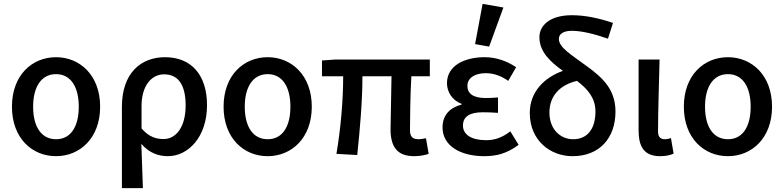

<svg xmlns="http://www.w3.org/2000/svg" viewBox="-20 -799 4071 997"><path d="M42 -245C42 -81 147 12 271 12C394 12 500 -81 500 -245C500 -409 394 -502 271 -502C147 -502 42 -409 42 -245ZM389 -245C389 -142 348 -76 271 -76C194 -76 152 -142 152 -245C152 -347 194 -414 271 -414C348 -414 389 -347 389 -245Z M613 -244V178H722L714 -52C755 -4 804 12 852 12C955 12 1055 -85 1055 -253C1055 -408 975 -502 837 -502C712 -502 613 -420 613 -244ZM944 -251C944 -138 893 -77 830 -77C793 -77 755 -86 715 -132V-248C715 -356 768 -413 832 -413C910 -413 944 -352 944 -251Z M1141 -245C1141 -81 1246 12 1370 12C1493 12 1599 -81 1599 -245C1599 -409 1493 -502 1370 -502C1246 -502 1141 -409 1141 -245ZM1488 -245C1488 -142 1447 -76 1370 -76C1293 -76 1251 -142 1251 -245C1251 -347 1293 -414 1370 -414C1447 -414 1488 -347 1488 -245Z M2008 -128C2008 -40 2040 12 2130 12C2162 12 2188 6 2206 0L2192 -81C2175 -78 2163 -76 2154 -76C2124 -76 2109 -88 2109 -122C2109 -160 2110 -302 2116 -403H2212V-490H1723L1652 -485V-403H1762C1762 -280 1750 -136 1727 0L1835 6C1849 -127 1862 -274 1862 -403H2013C2012 -306 2008 -171 2008 -128Z M2486 -779 2447 -570 2520 -557 2594 -760ZM2278 -137C2278 -42 2371 12 2494 12C2560 12 2612 -2 2673 -47L2630 -117C2586 -83 2546 -71 2505 -71C2428 -71 2384 -100 2384 -147C2384 -193 2418 -216 2487 -216C2512 -216 2538 -215 2566 -213V-293C2542 -291 2522 -290 2502 -290C2436 -290 2407 -314 2407 -353C2407 -395 2447 -419 2502 -419C2544 -419 2583 -405 2619 -379L2660 -450C2613 -482 2556 -502 2497 -502C2393 -502 2301 -459 2301 -367C2301 -323 2327 -278 2377 -260V-256C2320 -241 2278 -205 2278 -137Z M3025 -457C2948 -514 2882 -552 2882 -597C2882 -620 2902 -639 2949 -639C2997 -639 3060 -625 3137 -598L3163 -680C3087 -706 3015 -720 2950 -720C2834 -720 2781 -666 2781 -606C2781 -529 2839 -477 2903 -431C2808 -397 2731 -324 2731 -212C2731 -71 2836 12 2953 12C3093 12 3176 -82 3176 -220C3176 -333 3111 -395 3025 -457ZM2956 -76C2891 -76 2833 -127 2833 -214C2833 -301 2887 -358 2976 -379C3030 -338 3072 -291 3072 -221C3072 -129 3030 -76 2956 -76Z M3296 -122C3296 -38 3324 12 3408 12C3441 12 3460 6 3478 -1L3464 -82C3453 -78 3442 -76 3434 -76C3410 -76 3397 -87 3397 -116C3397 -220 3402 -364 3405 -490H3296Z M3531 -245C3531 -81 3636 12 3760 12C3883 12 3989 -81 3989 -245C3989 -409 3883 -502 3760 -502C3636 -502 3531 -409 3531 -245ZM3878 -245C3878 -142 3837 -76 3760 -76C3683 -76 3641 -142 3641 -245C3641 -347 3683 -414 3760 -414C3837 -414 3878 -347 3878 -245Z"/></svg>

Font: Cambridge Sans Medium
Style: Regular
Weight: 500
Version: Version 2.020;PS 002.020;hotconv 1.0.88;makeotf.lib2.5.64775